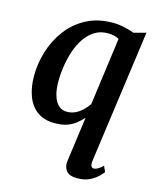

<svg xmlns="http://www.w3.org/2000/svg" viewBox="-121 -651 808 989"><g transform="rotate(15 283.0 -156.0)"><path d="M438.5 153Q437 166 441.2 175Q445.5 184 456.5 184Q465 184 477 177.2Q489 170.5 503.5 156.5L517 187Q512.5 193.5 496.2 210Q480 226.5 452.8 240.5Q425.5 254.5 386.5 254.5Q342.5 254.5 326.5 233.2Q310.5 212 315 181L347.5 -57.5Q330.5 -39 310.8 -23.5Q291 -8 264.8 1.2Q238.5 10.5 200.5 10.5Q142 10.5 105.2 -17.5Q68.5 -45.5 51.8 -92.5Q35 -139.5 35 -197.5Q35 -263 55 -328.5Q75 -394 115.2 -448Q155.5 -502 216.2 -534.5Q277 -567 358 -567Q387 -567 419.2 -560Q451.5 -553 472 -544.5L537 -562ZM406.5 -494Q393 -502 377.8 -505Q362.5 -508 346.5 -508Q307 -508 276.8 -489.2Q246.5 -470.5 224.8 -438.5Q203 -406.5 189.8 -367Q176.5 -327.5 170 -285Q163.5 -242.5 163.5 -203Q163.5 -158 173.5 -126.5Q183.5 -95 201.8 -78.8Q220 -62.5 244.5 -62.5Q270 -62.5 290.8 -72.5Q311.5 -82.5 328.2 -98.8Q345 -115 357.5 -133Z"/></g></svg>

Font: Merriweather 20pt SemiBold
Style: Italic
Weight: 600
Italic angle: -7.8°
Version: Version 2.101